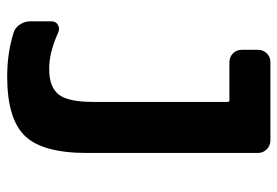

<svg xmlns="http://www.w3.org/2000/svg" viewBox="-140 -630 780 540"><g transform="rotate(90 250.0 -360.0)"><path d="M375 -730.5Q389.6 -730.5 399.9 -720.2Q410.2 -710 410.2 -695.3V-214.8Q410.2 -88.9 361.8 -39.6Q313.5 9.8 195.3 9.8Q129.9 9.8 73.2 -7.8Q58.6 -11.7 49.3 -25.4Q40 -39.1 40 -54.7V-115.2Q40 -127 49.8 -132.8Q59.6 -138.7 71.3 -133.8Q129.9 -107.4 174.8 -108.4Q224.6 -108.4 245.6 -134.8Q266.6 -161.1 266.6 -230.5V-610.4Q266.6 -615.2 261.7 -615.2H155.3Q140.6 -615.2 130.4 -625Q120.1 -634.8 120.1 -650.4V-695.3Q120.1 -710 129.9 -720.2Q139.6 -730.5 155.3 -730.5Z"/></g></svg>

Font: Rounded-L Mgen+ 1m bold
Style: Bold
Weight: 700
Designer: [Source Han Sans]
Ryoko NISHIZUKA  (kana & ideographs); Paul D. Hunt (Latin, Greek & Cyrillic); Wenlong ZHANG  (bopomofo
Version: Version 1.059.20150602